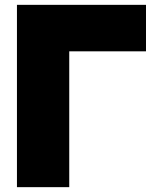

<svg xmlns="http://www.w3.org/2000/svg" viewBox="-20 -743 633 793"><path d="M50 -723H583V-531H266V30H50Z"/></svg>

Font: Repo
Style: ExtraBlack
Weight: 1000
Designer: Stefan Peev
Foundry: Context Ltd
Version: Version 001.000